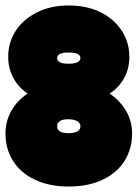

<svg xmlns="http://www.w3.org/2000/svg" viewBox="-25 -666 503 702"><path d="M458 -178Q458 -122 430.5 -78Q403 -34 350.5 -9Q298 16 226 16Q155 16 102.5 -9Q50 -34 22.5 -78Q-5 -122 -5 -178Q-5 -222 16 -260Q37 -298 76 -324Q42 -347 23.5 -381.5Q5 -416 5 -459Q5 -510 32 -552.5Q59 -595 109.5 -620.5Q160 -646 226 -646Q293 -646 343 -621Q393 -596 420.5 -553Q448 -510 448 -459Q448 -416 429.5 -381.5Q411 -347 376 -324Q415 -297 436.5 -259.5Q458 -222 458 -178ZM184 -454Q184 -433 225 -433Q269 -433 269 -454Q269 -474 226 -474Q184 -474 184 -454ZM269 -204Q269 -217 256.5 -223.5Q244 -230 225 -230Q184 -230 184 -204Q184 -179 226 -179Q244 -179 256.5 -185Q269 -191 269 -204Z"/></svg>

Font: FFF_tuoi-tre Black
Style: Regular
Weight: 900
Designer: bBox Type GmbH
Foundry: bBox Type GmbH
Version: Version 1.001